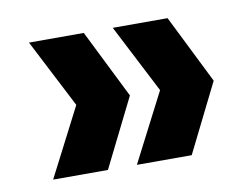

<svg xmlns="http://www.w3.org/2000/svg" viewBox="-50 -537 631 483"><g transform="rotate(-10 266.0 -295.0)"><path d="M190 -120H50L140 -295L50 -470H190L277 -295ZM404 -120H264L354 -295L264 -470H404L491 -295Z"/></g></svg>

Font: DM Sans 20pt Black
Style: Regular
Weight: 900
Version: Version 4.004;gftools[0.9.30]